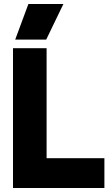

<svg xmlns="http://www.w3.org/2000/svg" viewBox="-20 -940 547 960"><path d="M122 -920H297L211 -742H56ZM45 -699H213V-149H502V0H45Z"/></svg>

Font: Readiness
Style: Bold
Weight: 700
Designer: Katatrad Team
Foundry: CadsonDemak
Version: Version 1.00;January 16, 2020;FontCreator 12.0.0.2550 64-bit